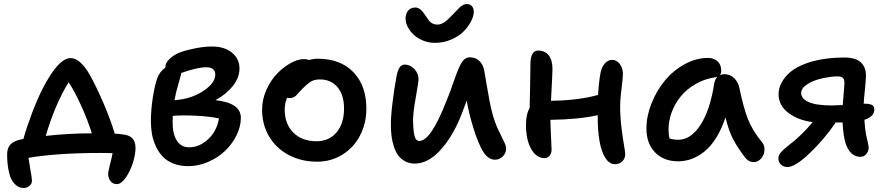

<svg xmlns="http://www.w3.org/2000/svg" viewBox="-20 -788 4371 945"><path d="M555.2 118.2Q535.2 118.2 523.7 103Q512.2 87.9 512.2 67.9Q512.2 57.1 521.5 21.2Q530.8 -14.6 534.2 -34.2Q518.1 -35.2 479 -35.2Q260.3 -35.2 120.1 -11.2Q122.6 5.4 127 31.2Q131.3 57.1 134.3 75.4Q137.2 93.8 137.2 102.1Q137.2 116.7 125 127Q112.8 137.2 95.2 137.2Q70.8 137.2 51.8 116.7Q32.7 96.2 25.9 65.9Q15.1 25.4 15.1 -27.8Q15.1 -55.7 27.8 -72.5Q40.5 -89.4 71.8 -99.1Q77.6 -100.1 95.2 -104Q109.9 -158.2 136.2 -227.8Q162.6 -297.4 188 -348.1Q266.6 -502 327.1 -502Q374.5 -502 421.9 -419.9Q453.1 -363.8 487.8 -283.9Q522.5 -204.1 544.9 -129.9Q561.5 -129.9 580.1 -127Q615.2 -124 631.1 -107.7Q647 -91.3 647 -59.1Q647 -27.8 634 13.4Q621.1 54.7 598.9 86.4Q576.7 118.2 555.2 118.2ZM250 -248Q226.1 -190.4 205.1 -119.1Q318.4 -131.8 432.1 -131.8Q410.2 -201.2 377.4 -272.5Q344.7 -343.8 317.9 -382.8Q283.2 -328.6 250 -248Z M905.8 29.8Q865.2 29.8 833 16.8Q800.8 3.9 780.5 -17.6Q760.3 -39.1 746.8 -68.4Q733.4 -97.7 728 -127.9Q722.7 -158.2 722.7 -191.9Q722.7 -247.6 732.2 -308.3Q741.7 -369.1 753.9 -402.8Q765.1 -434.6 793.9 -455.1V-459Q793.9 -478 814.7 -498Q835.4 -518.1 864.7 -529.8Q897 -541.5 941.4 -550.3Q985.8 -559.1 1022.9 -559.1Q1085 -559.1 1121.8 -528.8Q1158.7 -498.5 1158.7 -451.2Q1158.7 -405.8 1126.2 -365Q1093.8 -324.2 1040.5 -294.9Q1165.5 -281.7 1165.5 -208Q1165.5 -165.5 1144.3 -122.3Q1123 -79.1 1088.1 -45.7Q1053.2 -12.2 1004.9 8.8Q956.5 29.8 905.8 29.8ZM994.6 -457Q953.1 -457 872.6 -429.2Q871.1 -419.9 858.2 -375.7Q845.2 -331.5 838.9 -294.9Q921.4 -300.8 980.5 -340.1Q1039.6 -379.4 1039.6 -420.9Q1039.6 -457 994.6 -457ZM829.6 -185.1Q829.6 -129.4 850.1 -96.2Q870.6 -63 911.6 -63Q961.4 -63 1004.4 -102.8Q1047.4 -142.6 1057.6 -205.1Q1010.3 -215.3 944.1 -218.5Q877.9 -221.7 830.6 -217.8Q829.6 -206.5 829.6 -185.1Z M1541 7.8Q1463.4 7.8 1401.4 -24.9Q1339.4 -57.6 1304.7 -116Q1270 -174.3 1270 -248Q1270 -298.8 1291.5 -346.4Q1313 -394 1344.5 -426.3Q1376 -458.5 1411.1 -477.8Q1446.3 -497.1 1475.1 -497.1Q1491.7 -497.1 1500 -492.2Q1521 -499 1543.5 -499Q1655.3 -499 1719.2 -432.9Q1783.2 -366.7 1783.2 -252.9Q1783.2 -180.2 1751.7 -120.4Q1720.2 -60.5 1664.6 -26.4Q1608.9 7.8 1541 7.8ZM1381.3 -249Q1381.3 -177.7 1423.8 -135.3Q1466.3 -92.8 1538.1 -92.8Q1599.6 -92.8 1636.5 -136.5Q1673.3 -180.2 1673.3 -253.9Q1673.3 -319.8 1641.6 -358.4Q1609.9 -397 1554.2 -397Q1528.3 -397 1511.2 -387Q1494.1 -377 1470.2 -353Q1462.4 -345.2 1451.9 -333.5Q1441.4 -321.8 1437 -317.4Q1432.6 -313 1424.3 -309.1Q1416 -305.2 1406.2 -305.2Q1397 -305.2 1393.1 -307.1Q1381.3 -280.3 1381.3 -249Z M2121.1 -577.1Q2089.4 -577.1 2061.5 -588.6Q2033.7 -600.1 2015.4 -617.7Q1997.1 -635.3 1986.6 -655.8Q1976.1 -676.3 1976.1 -695.8Q1976.1 -721.7 1989.3 -736.3Q2002.4 -751 2023.9 -751Q2039.1 -751 2051.5 -739.5Q2064 -728 2077.1 -707Q2078.1 -705.6 2080.1 -702.6Q2088.4 -689.9 2093.3 -684.1Q2098.1 -678.2 2108.9 -672.6Q2119.6 -667 2133.8 -667Q2137.7 -667 2142.1 -668Q2146.5 -668.9 2149.9 -669.9Q2153.3 -670.9 2158 -673.3Q2162.6 -675.8 2165.3 -677.2Q2168 -678.7 2172.9 -682.9Q2177.7 -687 2179.9 -688.7Q2182.1 -690.4 2187.3 -695.3Q2192.4 -700.2 2193.8 -701.7Q2195.3 -703.1 2201.2 -709Q2207 -714.8 2208 -715.8Q2213.9 -721.7 2225.1 -733.6Q2236.3 -745.6 2242.4 -751.5Q2248.5 -757.3 2258.1 -762.7Q2267.6 -768.1 2276.9 -768.1Q2293.5 -768.1 2302.7 -757.6Q2312 -747.1 2312 -731Q2311.5 -707.5 2297.6 -681.2Q2283.7 -654.8 2259.8 -631.3Q2235.8 -607.9 2199 -592.5Q2162.1 -577.1 2121.1 -577.1ZM2022 17.1Q1994.6 17.1 1973.4 5.6Q1952.1 -5.9 1939.2 -24.2Q1926.3 -42.5 1918 -68.6Q1909.7 -94.7 1906.7 -120.8Q1903.8 -147 1903.8 -176.8Q1903.8 -218.3 1912.6 -288.1Q1921.4 -357.9 1929.2 -397.9Q1934.6 -434.6 1944.6 -452.4Q1954.6 -470.2 1972.2 -470.2Q1998 -470.2 2019 -448.7Q2040 -427.2 2040 -397.9Q2040 -385.3 2026.6 -309.8Q2013.2 -234.4 2013.2 -199.2Q2013.2 -151.9 2019.3 -123Q2025.4 -94.2 2043.9 -94.2Q2100.6 -94.2 2176.8 -290Q2189 -318.8 2202.4 -356.7Q2215.8 -394.5 2224.1 -417.5Q2232.4 -440.4 2242.9 -462.9Q2253.4 -485.4 2265.4 -495.6Q2277.3 -505.9 2292 -505.9Q2320.8 -505.9 2339.6 -487.8Q2358.4 -469.7 2363.8 -439Q2365.7 -427.2 2373.8 -379.4Q2381.8 -331.5 2388.7 -295.2Q2395.5 -258.8 2402.8 -231.9Q2414.1 -188.5 2431.6 -150.9Q2449.2 -113.3 2460.2 -91.8Q2471.2 -70.3 2471.2 -57.1Q2471.2 -34.7 2454.8 -18.3Q2438.5 -2 2417 -2Q2382.3 -2 2357.7 -42.2Q2333 -82.5 2308.1 -164.1Q2288.1 -229.5 2276.9 -293Q2256.8 -236.8 2245.1 -209Q2202.6 -107.4 2143.8 -45.2Q2085 17.1 2022 17.1Z M2660.2 -9.8Q2619.6 -9.8 2594.2 -55.2Q2568.8 -100.6 2568.8 -172.9Q2568.8 -226.6 2586.9 -255.9Q2587.4 -284.7 2589.1 -363Q2590.8 -441.4 2590.8 -476.1Q2590.8 -504.9 2600.3 -522Q2609.9 -539.1 2628.9 -539.1Q2662.1 -539.1 2680.7 -515.6Q2699.2 -492.2 2699.2 -448.2Q2699.2 -427.2 2691.9 -292Q2826.7 -293.5 2923.8 -320.8Q2928.2 -395.5 2937 -435.1Q2942.4 -459.5 2957.5 -476.3Q2972.7 -493.2 2993.2 -493.2Q3015.6 -493.2 3030.8 -472.7Q3045.9 -452.1 3045.9 -423.8Q3045.9 -404.3 3039.1 -351.8Q3032.2 -299.3 3032.2 -269Q3032.2 -213.9 3038.6 -161.6Q3044.9 -109.4 3051 -75Q3057.1 -40.5 3057.1 -28.8Q3057.1 -7.8 3043 6.1Q3028.8 20 3006.8 20Q2979 20 2959.5 -10.7Q2939.9 -41.5 2930.9 -92.8Q2921.9 -144 2921.9 -210.9V-221.2Q2831.5 -200.2 2689 -198.2Q2689.5 -164.6 2692.1 -114Q2694.8 -63.5 2694.8 -51.8Q2694.8 -33.7 2685.3 -21.7Q2675.8 -9.8 2660.2 -9.8Z M3317.9 5.9Q3246.6 5.9 3204.1 -38.1Q3161.6 -82 3161.6 -155.8Q3161.6 -215.8 3186.3 -278.3Q3210.9 -340.8 3251.5 -390.4Q3292 -439.9 3348.6 -471.4Q3405.3 -502.9 3464.8 -502.9Q3493.7 -502.9 3511.7 -486.3Q3529.8 -469.7 3529.8 -439.9Q3529.8 -424.3 3522 -418Q3533.2 -422.9 3543.9 -422.9Q3572.8 -422.9 3593.3 -403.6Q3613.8 -384.3 3619.6 -353Q3639.2 -258.3 3661.1 -202.1Q3683.1 -146 3731.9 -85.9Q3741.2 -75.2 3742.4 -58.6Q3743.7 -42 3737.8 -26.9Q3731.9 -11.7 3719 -1Q3706.1 9.8 3689.9 9.8Q3664.1 9.8 3647.9 -12.2Q3610.8 -60.1 3588.4 -102.8Q3565.9 -145.5 3550.8 -210.9Q3532.2 -153.3 3505.4 -110.4Q3478.5 -67.4 3447.5 -42.5Q3416.5 -17.6 3384.3 -5.9Q3352.1 5.9 3317.9 5.9ZM3270.5 -150.9Q3270.5 -127.9 3274.9 -106.9Q3293.5 -100.1 3318.8 -100.1Q3379.9 -100.1 3427.5 -172.9Q3475.1 -245.6 3495.6 -378.9Q3500 -399.4 3511.7 -411.1Q3503.9 -407.2 3498.5 -407.2Q3448.2 -399.9 3405 -375.2Q3361.8 -350.6 3332.5 -315.7Q3303.2 -280.8 3286.9 -238Q3270.5 -195.3 3270.5 -150.9Z M3856 34.2Q3836.4 34.2 3823.7 22Q3811 9.8 3811 -8.8Q3811 -22.9 3821.8 -36.1Q3832.5 -49.3 3857.9 -69.8Q3923.8 -119.1 3980 -187Q3906.7 -196.3 3859.4 -233.2Q3812 -270 3812 -324.2Q3812 -373 3853.5 -418Q3895 -462.9 3981.9 -486.8Q4051.3 -504.9 4134.3 -504.9Q4190.9 -504.9 4216.6 -481.2Q4242.2 -457.5 4242.2 -418Q4242.2 -397.5 4237.1 -347.7Q4231.9 -297.9 4231 -277.8Q4257.3 -277.8 4270.3 -272.2Q4283.2 -266.6 4283.2 -249Q4283.2 -214.4 4234.4 -198.2Q4237.3 -155.3 4242.2 -127.9Q4244.1 -118.7 4247.6 -103.3Q4251 -87.9 4253.2 -77.6Q4255.4 -67.4 4255.4 -63Q4255.4 -43.5 4243.9 -29.8Q4232.4 -16.1 4215.3 -16.1Q4163.1 -16.1 4141.1 -85Q4130.4 -121.1 4127 -185.1H4093.3Q4035.6 -100.6 3964.4 -33.2Q3893.1 34.2 3856 34.2ZM3923.3 -330.1Q3923.3 -302.2 3960.2 -285.6Q3997.1 -269 4075.2 -269Q4091.8 -269 4127.9 -271Q4128.9 -286.6 4131.1 -311.8Q4133.3 -336.9 4134.8 -354.5Q4136.2 -372.1 4136.2 -381.8Q4136.2 -397.9 4127.9 -405Q4119.6 -412.1 4102.1 -412.1Q4071.8 -412.1 4024.9 -401.9Q3981.4 -392.1 3952.4 -372.8Q3923.3 -353.5 3923.3 -330.1Z"/></svg>

Font: Shantell Sans Irregular
Style: Regular
Weight: 500
Designer: Stephen Nixon, Anya Danilova, Shantell Martin
Foundry: Arrow Type
Version: Version 1.006;[9816181b4]